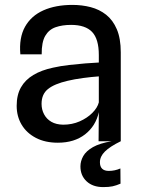

<svg xmlns="http://www.w3.org/2000/svg" viewBox="-20 -576 590 783"><path d="M216 6Q164 6 126.2 -13.8Q88.5 -33.5 68.2 -67.5Q48 -101.5 48 -144.5Q48 -189 65.5 -219.8Q83 -250.5 116 -270.2Q149 -290 196 -300Q227 -307 261.8 -311Q296.5 -315 328.5 -317.5Q360.5 -320 383 -321V-351.5Q383 -417 355.5 -445.8Q328 -474.5 270 -474.5Q234 -474.5 206.8 -465Q179.5 -455.5 164.5 -429.8Q149.5 -404 150 -354.5H63Q57 -422 82 -466.8Q107 -511.5 157 -533.8Q207 -556 275.5 -556Q314.5 -556 350 -546.8Q385.5 -537.5 413 -515.8Q440.5 -494 456.5 -456.5Q472.5 -419 472.5 -362.5V0H382L383 -118.5Q370.5 -62 326.8 -28Q283 6 216 6ZM237.5 -67.5Q274 -67.5 304.8 -81Q335.5 -94.5 356.5 -115.5Q377.5 -136.5 383 -158.5V-264.5Q354 -262.5 318.5 -257.8Q283 -253 256 -246.5Q202 -234 175.8 -213Q149.5 -192 149.5 -152.5Q149.5 -129 159.8 -109.8Q170 -90.5 189.5 -79.2Q209 -68 237.5 -67.5ZM401 187Q358.5 187 333.2 163.5Q308 140 308 102.5Q308 81 319.5 60.5Q331 40 359 24Q387 8 435.5 0H472.5Q428.5 21.5 408 41.8Q387.5 62 387.5 85.5Q387.5 121 424 121Q448 121 471 111L471.5 173Q454 180.5 439 183.8Q424 187 401 187Z"/></svg>

Font: Spline Sans
Style: Regular
Weight: 400
Designer: Eben Sorkin, Mirko Velimirovic
Foundry: Sorkin Type
Version: Version 1.001